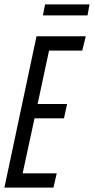

<svg xmlns="http://www.w3.org/2000/svg" viewBox="-21 -853 427 873"><path d="M-1 0 145 -688H369L353 -623H202L150 -380H284L270 -315H136L82 -65H237L222 0ZM174 -783 184 -833H386L377 -783Z"/></svg>

Font: Saira UltraCondensed Medium
Style: Italic
Weight: 500
Width: 1
Italic angle: -12°
Designer: Hector Gatti with collaboration of the Omnibus-Type team
Foundry: Omnibus-Type
Version: Version 1.101